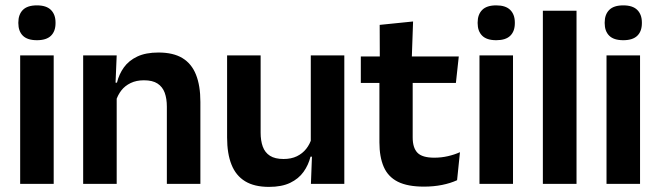

<svg xmlns="http://www.w3.org/2000/svg" viewBox="-20 -702 2520 733"><path d="M57 0V-490.5H185V0ZM121 -548.5Q84.5 -548.5 67.2 -565.8Q50 -583 50 -613.5V-616Q50 -646.5 67.2 -664Q84.5 -681.5 121 -681.5Q157 -681.5 174.5 -664Q192 -646.5 192 -616V-613.5Q192 -582.5 174.5 -565.5Q157 -548.5 121 -548.5Z M617 0V-294.5Q617 -325.5 608.8 -348Q600.5 -370.5 581.5 -383Q562.5 -395.5 529.5 -395.5Q500.5 -395.5 478.8 -385Q457 -374.5 443.2 -356.8Q429.5 -339 422.5 -316.5L402.5 -386.5H426.5Q434.5 -419 453.2 -445Q472 -471 504.2 -486.2Q536.5 -501.5 585 -501.5Q641.5 -501.5 676.5 -480.2Q711.5 -459 728.2 -417Q745 -375 745 -313V0ZM297.5 0V-490.5H425.5L420.5 -371L425.5 -360.5V0Z M975 -490.5V-195.5Q975 -165 983.2 -142.2Q991.5 -119.5 1010.8 -107.2Q1030 -95 1062.5 -95Q1092 -95 1113.5 -105.5Q1135 -116 1149 -133.8Q1163 -151.5 1169.5 -173.5L1189.5 -104H1165.5Q1157.5 -72 1138.8 -45.8Q1120 -19.5 1087.8 -4Q1055.5 11.5 1007 11.5Q951 11.5 915.8 -10Q880.5 -31.5 863.8 -73.5Q847 -115.5 847 -177V-490.5ZM1294.5 -490.5V0H1167L1171.5 -119L1166.5 -129.5V-490.5Z M1598.5 10.5Q1536 10.5 1498.8 -8.2Q1461.5 -27 1445 -65Q1428.5 -103 1428.5 -158.5V-444.5H1555.5V-177.5Q1555.5 -137.5 1573.8 -118.8Q1592 -100 1638 -100Q1665 -100 1690 -105.8Q1715 -111.5 1736 -121L1725 -14Q1700 -2.5 1667.8 4Q1635.5 10.5 1598.5 10.5ZM1357.5 -385.5V-486.5H1731.5L1720.5 -385.5ZM1430 -477 1429.5 -607 1557 -620 1552 -477Z M1810.5 0V-490.5H1938.5V0ZM1874.5 -548.5Q1838 -548.5 1820.8 -565.8Q1803.5 -583 1803.5 -613.5V-616Q1803.5 -646.5 1820.8 -664Q1838 -681.5 1874.5 -681.5Q1910.5 -681.5 1928 -664Q1945.5 -646.5 1945.5 -616V-613.5Q1945.5 -582.5 1928 -565.5Q1910.5 -548.5 1874.5 -548.5Z M2052.5 0V-661H2181V0Z M2295.5 0V-490.5H2423.5V0ZM2359.5 -548.5Q2323 -548.5 2305.8 -565.8Q2288.5 -583 2288.5 -613.5V-616Q2288.5 -646.5 2305.8 -664Q2323 -681.5 2359.5 -681.5Q2395.5 -681.5 2413 -664Q2430.5 -646.5 2430.5 -616V-613.5Q2430.5 -582.5 2413 -565.5Q2395.5 -548.5 2359.5 -548.5Z"/></svg>

Font: Anek Gujarati SemiBold
Style: Regular
Weight: 600
Designer: Mrunmayee Ghaisas (Gujarati), Yesha Goshar (Latin)
Foundry: Ek Type
Version: Version 1.003